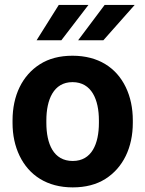

<svg xmlns="http://www.w3.org/2000/svg" viewBox="-20 -770 604 799"><path d="M32.2 -258.8C32.2 -207.5 42 -162.1 61.5 -121.6C100.6 -40.5 175.8 9.8 282.7 9.8C335.9 9.8 381.3 -2 418.5 -25.4C492.7 -72.3 532.7 -156.7 532.7 -258.8V-269C532.7 -320.3 522.9 -366.7 503.4 -407.2C464.4 -488.3 389.2 -538.1 281.7 -538.1C228.5 -538.1 183.6 -526.4 146.5 -502.9C72.3 -456.1 32.2 -372.1 32.2 -269ZM172.9 -269C172.9 -354.5 202.6 -428.2 281.7 -428.2C361.8 -428.2 391.6 -354.5 391.6 -269V-258.8C391.6 -171.4 361.8 -100.1 282.7 -100.1C202.6 -100.1 172.9 -171.4 172.9 -258.8ZM410.2 -602.5 540.5 -749.5H415.5L305.2 -602.5ZM235.4 -602.5 348.1 -749.5H224.6L132.3 -602.5Z"/></svg>

Font: Vazirmatn
Style: Bold
Weight: 700
Designer: Saber Rastikerdar
Foundry: Saber Rastikerdar
Version: Version 33.003